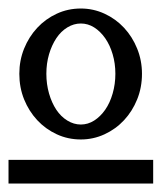

<svg xmlns="http://www.w3.org/2000/svg" viewBox="-20 -770 380 451"><path d="M25.4 -596.7Q25.4 -627.9 36.6 -655.8Q47.9 -683.6 67.4 -704.6Q86.9 -725.6 113.3 -737.8Q139.6 -750 169.9 -750Q199.2 -750 225.6 -737.8Q252 -725.6 271.5 -704.6Q291 -683.6 302.2 -655.8Q313.5 -627.9 313.5 -596.7Q313.5 -564.5 302.2 -536.6Q291 -508.8 271.5 -487.8Q252 -466.8 225.6 -454.6Q199.2 -442.4 169.9 -442.4Q139.6 -442.4 113.3 -454.6Q86.9 -466.8 67.4 -487.8Q47.9 -508.8 36.6 -536.6Q25.4 -564.5 25.4 -596.7ZM88.9 -596.7Q88.9 -572.3 95.2 -550.3Q101.6 -528.3 112.3 -512.2Q123 -496.1 138.2 -486.8Q153.3 -477.5 169.9 -477.5Q186.5 -477.5 201.2 -486.8Q215.8 -496.1 227.1 -512.2Q238.3 -528.3 244.6 -550.3Q251 -572.3 251 -596.7Q251 -621.1 244.6 -642.6Q238.3 -664.1 227.1 -680.2Q215.8 -696.3 201.2 -705.6Q186.5 -714.8 169.9 -714.8Q153.3 -714.8 138.2 -705.6Q123 -696.3 112.3 -680.2Q101.6 -664.1 95.2 -642.6Q88.9 -621.1 88.9 -596.7ZM339.8 -394.5V-338.9H0V-394.5Z"/></svg>

Font: Subtext
Style: Regular
Weight: 400
Designer: Christopher J. Fynn
Foundry: Christopher J. Fynn for DDC
Version: Version 1.000 preliminary